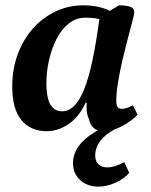

<svg xmlns="http://www.w3.org/2000/svg" viewBox="-20 -482 570 723"><path d="M155.4 12Q95.6 12 60.8 -29.5Q26.1 -70.9 26.1 -157Q26.1 -222 46.7 -277.5Q67.2 -333 104 -374.5Q140.7 -416 189.5 -439Q238.2 -462 294 -462Q337.7 -462 372.8 -450Q407.9 -438.1 436.7 -408.1L421.1 -370.7Q410 -381.7 382.5 -398.6Q355.1 -415.5 302.3 -415.5Q266.5 -415.5 238.7 -393.3Q210.9 -371.1 192.4 -334.2Q173.9 -297.3 164.3 -254.2Q154.7 -211.2 154.7 -169.1Q154.7 -135.3 160.6 -111.4Q166.6 -87.5 180 -75.2Q193.4 -62.9 214 -62.9Q238.2 -62.9 258.4 -82.2Q278.7 -101.5 296 -143.6Q313.4 -185.6 327.9 -253.5Q342.4 -321.5 355.2 -417.7L427.7 -462Q452.8 -462 469.2 -456.9Q485.6 -451.8 485.6 -434.4Q485.6 -429.5 478.8 -403.6Q472 -377.6 462 -339.6Q452 -301.7 441.7 -258.2Q431.5 -214.6 424.7 -173.6Q417.9 -132.6 417.9 -101.2Q417.9 -85 423.1 -78.5Q428.4 -72 439.5 -72Q447.8 -72 458.1 -75.6Q468.5 -79.2 480.2 -85.8L498.5 -49.8Q473.5 -24.8 438.4 -6.4Q403.4 12 369.6 12Q346.9 12 333.2 0.1Q319.6 -11.9 314.7 -33.9Q308.7 -46.8 306.8 -62.7Q304.9 -78.6 306.6 -95.5H302.6Q278.3 -42.4 238.9 -15.2Q199.4 12 155.4 12ZM350.9 220.8Q308.6 220.8 281.8 196Q254.9 171.3 254.9 131.9Q254.9 84.9 295.8 46.2Q336.7 7.5 423.8 -26.5L442.3 -9Q391.8 11.2 365.1 39.9Q338.5 68.5 338.5 104Q338.5 124.7 350.5 136.5Q362.6 148.3 385.2 148.3Q412 148.3 447.6 128.3L466.8 168.8Q448.6 190.5 415.5 205.6Q382.4 220.8 350.9 220.8Z"/></svg>

Font: Petrona
Style: Italic
Weight: 400
Italic angle: -9°
Designer: Ringo R. Seeber
Foundry: Ringo R. Seeber
Version: Version 2.001; ttfautohint (v1.8.3)